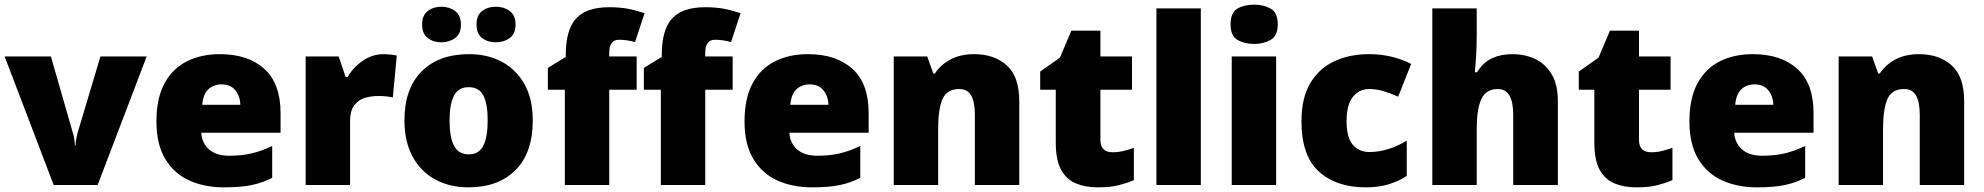

<svg xmlns="http://www.w3.org/2000/svg" viewBox="-20 -889 8534 826"><path d="M211 -93 0 -646H199L293 -319Q295 -315 298.5 -297Q302 -279 302 -263H305Q305 -280 308.5 -295Q312 -310 314 -318L412 -646H611L400 -93Z M926 -656Q1047 -656 1117 -593Q1187 -530 1187 -403V-318H846Q848 -275 878.5 -247Q909 -219 967 -219Q1019 -219 1062 -229Q1105 -239 1151 -261V-124Q1111 -103 1063.5 -93Q1016 -83 944 -83Q860 -83 794.5 -112.5Q729 -142 691 -205Q653 -268 653 -366Q653 -466 687.5 -530Q722 -594 783.5 -625Q845 -656 926 -656ZM933 -526Q899 -526 876.5 -505Q854 -484 850 -438H1014Q1013 -475 992.5 -500.5Q972 -526 933 -526Z M1629 -656Q1645 -656 1662 -654Q1679 -652 1687 -650L1670 -470Q1660 -472 1645.5 -474Q1631 -476 1605 -476Q1581 -476 1553.5 -469Q1526 -462 1506 -438.5Q1486 -415 1486 -365V-93H1295V-646H1437L1467 -558H1476Q1499 -599 1540.5 -627.5Q1582 -656 1629 -656Z M2272 -371Q2272 -232 2198 -157.5Q2124 -83 1995 -83Q1915 -83 1853 -116.5Q1791 -150 1755.5 -214.5Q1720 -279 1720 -371Q1720 -508 1794 -582Q1868 -656 1998 -656Q2078 -656 2139.5 -623Q2201 -590 2236.5 -526.5Q2272 -463 2272 -371ZM1914 -371Q1914 -300 1933 -262.5Q1952 -225 1997 -225Q2041 -225 2059.5 -262.5Q2078 -300 2078 -371Q2078 -442 2059.5 -478Q2041 -514 1996 -514Q1953 -514 1933.5 -478Q1914 -442 1914 -371ZM1796 -783Q1796 -823 1820 -841.5Q1844 -860 1879 -860Q1913 -860 1938 -841.5Q1963 -823 1963 -783Q1963 -744 1938 -725.5Q1913 -707 1879 -707Q1844 -707 1820 -725.5Q1796 -744 1796 -783ZM2030 -783Q2030 -823 2054 -841.5Q2078 -860 2114 -860Q2148 -860 2173 -841.5Q2198 -823 2198 -783Q2198 -744 2173 -725.5Q2148 -707 2114 -707Q2078 -707 2054 -725.5Q2030 -744 2030 -783Z M2719 -503H2601V-93H2410V-503H2337V-597L2414 -644V-653Q2414 -760 2458 -809Q2502 -858 2602 -858Q2645 -858 2680 -851.5Q2715 -845 2753 -832L2712 -708Q2698 -712 2680.5 -715Q2663 -718 2643 -718Q2601 -718 2601 -661V-646H2719Z M3132 -503H3014V-93H2823V-503H2750V-597L2827 -644V-653Q2827 -760 2871 -809Q2915 -858 3015 -858Q3058 -858 3093 -851.5Q3128 -845 3166 -832L3125 -708Q3111 -712 3093.5 -715Q3076 -718 3056 -718Q3014 -718 3014 -661V-646H3132Z M3456 -656Q3577 -656 3647 -593Q3717 -530 3717 -403V-318H3376Q3378 -275 3408.5 -247Q3439 -219 3497 -219Q3549 -219 3592 -229Q3635 -239 3681 -261V-124Q3641 -103 3593.5 -93Q3546 -83 3474 -83Q3390 -83 3324.5 -112.5Q3259 -142 3221 -205Q3183 -268 3183 -366Q3183 -466 3217.5 -530Q3252 -594 3313.5 -625Q3375 -656 3456 -656ZM3463 -526Q3429 -526 3406.5 -505Q3384 -484 3380 -438H3544Q3543 -475 3522.5 -500.5Q3502 -526 3463 -526Z M4171 -656Q4257 -656 4311 -608Q4365 -560 4365 -453V-93H4174V-395Q4174 -450 4158 -478Q4142 -506 4107 -506Q4053 -506 4034.5 -462Q4016 -418 4016 -335V-93H3825V-646H3969L3995 -573H4002Q4028 -612 4070.5 -634Q4113 -656 4171 -656Z M4766 -234Q4792 -234 4813.5 -239.5Q4835 -245 4858 -253V-114Q4827 -101 4792 -92Q4757 -83 4703 -83Q4649 -83 4608.5 -100Q4568 -117 4545 -158.5Q4522 -200 4522 -275V-503H4455V-581L4540 -641L4589 -757H4714V-646H4850V-503H4714V-288Q4714 -234 4766 -234Z M5146 -93H4955V-853H5146Z M5375 -869Q5416 -869 5446.5 -852Q5477 -835 5477 -784Q5477 -735 5446.5 -717.5Q5416 -700 5375 -700Q5333 -700 5303.5 -717.5Q5274 -735 5274 -784Q5274 -835 5303.5 -852Q5333 -869 5375 -869ZM5470 -646V-93H5279V-646Z M5855 -83Q5729 -83 5654 -151Q5579 -219 5579 -367Q5579 -468 5617 -531.5Q5655 -595 5720.5 -625.5Q5786 -656 5870 -656Q5921 -656 5966.5 -645Q6012 -634 6051 -614L5995 -473Q5961 -488 5931.5 -497Q5902 -506 5870 -506Q5827 -506 5800 -472Q5773 -438 5773 -368Q5773 -296 5800.5 -265.5Q5828 -235 5871 -235Q5912 -235 5953.5 -248Q5995 -261 6032 -284V-132Q5998 -110 5955 -96.5Q5912 -83 5855 -83Z M6333 -745Q6333 -684 6330 -642Q6327 -600 6325 -578H6334Q6361 -621 6399 -638.5Q6437 -656 6486 -656Q6541 -656 6585 -635Q6629 -614 6655.5 -569.5Q6682 -525 6682 -453V-93H6490V-395Q6490 -506 6424 -506Q6372 -506 6352.5 -462Q6333 -418 6333 -336V-93H6142V-853H6333Z M7083 -234Q7109 -234 7130.5 -239.5Q7152 -245 7175 -253V-114Q7144 -101 7109 -92Q7074 -83 7020 -83Q6966 -83 6925.5 -100Q6885 -117 6862 -158.5Q6839 -200 6839 -275V-503H6772V-581L6857 -641L6906 -757H7031V-646H7167V-503H7031V-288Q7031 -234 7083 -234Z M7521 -656Q7642 -656 7712 -593Q7782 -530 7782 -403V-318H7441Q7443 -275 7473.5 -247Q7504 -219 7562 -219Q7614 -219 7657 -229Q7700 -239 7746 -261V-124Q7706 -103 7658.5 -93Q7611 -83 7539 -83Q7455 -83 7389.5 -112.5Q7324 -142 7286 -205Q7248 -268 7248 -366Q7248 -466 7282.5 -530Q7317 -594 7378.5 -625Q7440 -656 7521 -656ZM7528 -526Q7494 -526 7471.5 -505Q7449 -484 7445 -438H7609Q7608 -475 7587.5 -500.5Q7567 -526 7528 -526Z M8236 -656Q8322 -656 8376 -608Q8430 -560 8430 -453V-93H8239V-395Q8239 -450 8223 -478Q8207 -506 8172 -506Q8118 -506 8099.5 -462Q8081 -418 8081 -335V-93H7890V-646H8034L8060 -573H8067Q8093 -612 8135.5 -634Q8178 -656 8236 -656Z"/></svg>

Font: Noto Sans Kannada UI Black
Style: Regular
Weight: 900
Designer: Jelle Bosma - Monotype Design Team
Foundry: Monotype Imaging Inc.
Version: Version 2.005; ttfautohint (v1.8.4.7-5d5b)